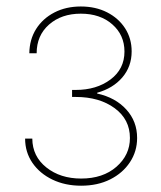

<svg xmlns="http://www.w3.org/2000/svg" viewBox="-20 -574 503 601"><path d="M233.9 7.3Q184.1 7.3 144.3 -11.7Q104.5 -30.8 81.5 -64.2Q58.6 -97.7 58.6 -140.1H81.1Q81.5 -84.5 125.2 -49.8Q168.9 -15.1 233.9 -15.1Q302.2 -15.1 344.5 -52Q386.7 -88.9 386.7 -142.1Q386.7 -200.2 338.9 -235.4Q291 -270.5 217.3 -270.5H205.6V-292.5H217.3Q282.2 -292.5 325.9 -325.2Q369.6 -357.9 369.6 -412.6Q369.6 -464.4 331.5 -497.8Q293.5 -531.2 232.9 -531.2Q172.4 -531.2 133.5 -497.1Q94.7 -462.9 94.7 -407.2H71.8Q72.3 -450.2 93 -483.2Q113.8 -516.1 150.1 -534.9Q186.5 -553.7 232.9 -553.7Q279.3 -553.7 315.2 -535.4Q351.1 -517.1 371.6 -485.4Q392.1 -453.6 392.1 -413.1Q392.1 -365.7 362.8 -331.5Q333.5 -297.4 284.2 -283.7V-281.2Q341.3 -268.6 375.2 -231.4Q409.2 -194.3 409.2 -142.1Q409.2 -100.1 386.7 -66.2Q364.3 -32.2 325 -12.5Q285.6 7.3 233.9 7.3Z"/></svg>

Font: Inter Thin
Style: Regular
Weight: 250
Designer: Rasmus Andersson
Foundry: rsms
Version: Version 4.001;git-66647c0bb